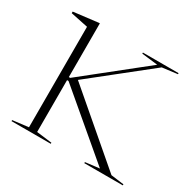

<svg xmlns="http://www.w3.org/2000/svg" viewBox="-123 -657 793 786"><g transform="rotate(30 274.0 -264.0)"><path d="M142.5 -259H135.5V-14L208 -5V0H22.5V-5L97 -14V-489L15 -506V-513.5L131.5 -527.5H135.5V-273.5H142L423.5 -498L348 -507V-512H516.5V-507L445 -498L173.5 -282L487.5 -13L548.5 -5V0H366.5V-5L433 -13Z"/></g></svg>

Font: Newsreader Display ExtraLight
Style: Regular
Weight: 275
Designer: Hugues Gentile
Foundry: Production Type
Version: Version 1.001